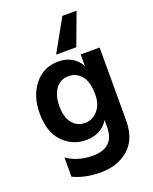

<svg xmlns="http://www.w3.org/2000/svg" viewBox="-172 -854 914 1144"><g transform="rotate(-20 285.5 -282.5)"><path d="M512 -46Q512 74 442.5 134.5Q373 195 266 195Q166 195 91 159V37Q159 85 254 85Q392 85 392 -47V-91Q346 -16 248 -16Q163 -16 102.5 -78.5Q42 -141 42 -260Q42 -370 99.5 -441.5Q157 -513 251 -513Q346 -513 392 -434V-507H512ZM167 -260Q167 -189 198 -151.5Q229 -114 277 -114Q326 -114 359 -152.5Q392 -191 392 -253Q392 -334 360 -372Q328 -410 279 -410Q227 -410 197 -369.5Q167 -329 167 -260ZM382 -556H254L368 -760H458Z"/></g></svg>

Font: Hind Vadodara SemiBold
Style: Regular
Weight: 600
Designer: Hitesh Malaviya
Foundry: Indian Type Foundry
Version: Version 1.001;PS 1.0;hotconv 1.0.86;makeotf.lib2.5.63406; tt